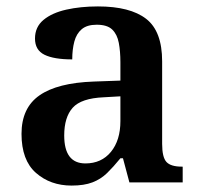

<svg xmlns="http://www.w3.org/2000/svg" viewBox="-20 -568 625 598"><path d="M203 10Q137 10 92 -29.5Q47 -69 47 -151Q47 -232 103 -271Q159 -310 272 -314L355 -317V-374Q355 -408 350 -434.5Q345 -461 329.5 -476Q314 -491 281 -491Q251 -491 234.5 -477Q218 -463 211.5 -438.5Q205 -414 205 -383Q148 -383 118.5 -397.5Q89 -412 89 -448Q89 -484 115.5 -506Q142 -528 186.5 -538Q231 -548 285 -548Q385 -548 435 -509.5Q485 -471 485 -377V-120Q485 -78 498.5 -63.5Q512 -49 546 -49H549V0H383L363 -75H355Q333 -48 313.5 -29Q294 -10 268 0Q242 10 203 10ZM246 -59Q296 -59 325.5 -95Q355 -131 355 -191V-268L303 -265Q233 -262 206.5 -232.5Q180 -203 180 -146Q180 -59 246 -59Z"/></svg>

Font: Noto Serif Vithkuqi SemiBold
Style: Regular
Weight: 600
Version: Version 1.005